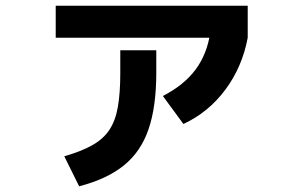

<svg xmlns="http://www.w3.org/2000/svg" viewBox="-20 -599 1040 672"><path d="M205 -52Q264 -69 302.5 -90.5Q341 -112 362.5 -144Q384 -176 392.5 -224.5Q401 -273 401 -344V-423H527V-344Q527 -226 500 -147Q473 -68 413.5 -20Q354 28 257 53ZM550 -263Q624 -301 664.5 -355.5Q705 -410 716 -486L847 -467Q828 -365 769 -285.5Q710 -206 622 -165ZM175 -467V-579H847V-467Z"/></svg>

Font: M PLUS 1 Code
Style: Bold
Weight: 700
Designer: Coji Morishita
Foundry: UNDERFOREST DESIGN
Version: Version 1.002